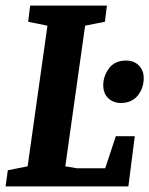

<svg xmlns="http://www.w3.org/2000/svg" viewBox="-25 -668 535 688"><path d="M-5 0 3 -58 74 -72 145 -576 76 -590 83 -648H358L351 -590L280 -576L209 -72L251 -65H352L390 -180H458L435 0ZM408 -299Q381 -299 363 -316Q345 -333 345 -363Q345 -395 365.5 -423Q386 -451 427 -451Q455 -451 472.5 -433.5Q490 -416 490 -388Q490 -352 468.5 -325.5Q447 -299 408 -299Z"/></svg>

Font: Faustina
Style: Bold Italic
Weight: 700
Italic angle: -8°
Designer: Alfonso Garcia
Foundry: http://www.omnibus-type.com
Version: Version 1.200